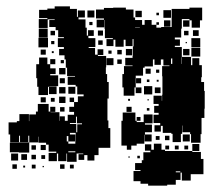

<svg xmlns="http://www.w3.org/2000/svg" viewBox="-20 -555 704 604"><path d="M72 -75H40V-76H11V-106H40V-107H12V-132H7V-170H33V-174H41V-196H71V-174H72V-195H93V-204H99V-228H133V-204H138V-219H154V-203H139V-202H167V-175H168V-189H184V-175H193V-194H213V-203H198V-219H213V-234H199V-248H213V-234H225V-252H243V-258H223V-283H218V-288H193V-314H216V-316H191V-342H187V-368H183V-381H166V-401H181V-407H162V-435H181V-438H163V-460H155V-470H135V-492H152V-494H130V-467H102V-495H129V-528H152V-535H200V-527H222V-502H225V-522H247V-500H227V-494H249V-468H227H253V-443H257V-460H275V-442H258V-435H280V-407H259V-404H279V-383H287V-400H305V-382H288V-379H314V-343H313V-322H317V-297H322V-245H318V-219V-189V-176H321V-152H327V-90H290V-67H277V-50H255V-67H245V-52H227V-70H242V-72H221V-46H191V-72H189V-48H163V-72H159V-48H133V-74H157V-78H133V-100H125V-106H101V-125H100V-107H72ZM403 -254H369V-280H365V-322H370V-347H397V-349H374V-373H397V-380H398V-409H400V-432H377H397V-410H375V-430H369V-408H343V-430H337V-410H315V-432H335V-435H310V-464H309V-492H308V-469H284V-493H307V-497H282V-525H307V-530H336V-531H376V-525H400V-500H405V-492H427V-477H435V-492H457V-477H472V-485H480V-477H472V-468H487V-470H520V-495V-527H552H576V-531H616V-491H609V-468H583V-491H576V-471H556V-491H576V-495H552V-465H525H550V-437H530V-431H546V-411H530V-407H552V-376H581V-350H585V-372H607V-350H615V-312H613V-297H622V-269H624V-213H623V-184H614V-163V-133H611V-106H581V-133H578V-139H554V-160H553V-134H549V-108H523V-134H519V-137H492V-159H486V-141H466V-161H484V-168H463V-194H479V-200H465V-222H479V-228H463V-254H489V-238H490V-257H491V-286H507H491V-315H490V-347H513V-349H494V-368H486V-351H466V-368H461V-346H435V-342H430V-317H407V-280H425V-262H407V-280H403ZM129 -498H103V-524H129ZM518 -499H494V-523H518ZM277 -500H255V-522H277ZM426 -501H406V-521H426ZM480 -507H472V-515H480ZM516 -471H496V-491H516ZM271 -476H261V-486H271ZM405 -469H420V-470H405ZM130 -437H102V-465H130ZM605 -442H587V-460H605ZM304 -443H288V-459H304ZM573 -444H559V-458H573ZM153 -444H139V-458H153ZM131 -406H101V-436H131ZM610 -407H582V-435H610ZM303 -414H289V-428H303ZM151 -416H141V-426H151ZM568 -419H564V-423H568ZM610 -377H582V-405H610ZM576 -381H556V-401H576ZM396 -381H376V-401H396ZM124 -383H108V-399H124ZM363 -384H349V-398H363ZM331 -386H321V-396H331ZM149 -388H143V-394H149ZM551 -354V-375H550V-354ZM131 -256H101V-282H97V-309H94V-353H103V-374H129V-353H138V-340H155V-322H138V-318H163V-284H135V-283H158V-259H134V-282H131ZM337 -350H315V-372H337ZM522 -354V-371H518V-354ZM154 -353H138V-369H154ZM363 -354H349V-368H363ZM181 -356H171V-366H181ZM402 -322V-342V-322ZM186 -321H166V-341H186ZM454 -323H438V-339H454ZM481 -326H471V-336H481ZM424 -293H408V-309H424ZM184 -293H168V-309H184ZM450 -297H442V-305H450ZM479 -298H473V-304H479ZM459 -258H433V-284H459ZM217 -260H195V-282H217ZM186 -261H166V-281H186ZM485 -262H467V-280H485ZM186 -231H166V-251H186ZM124 -233H108V-249H124ZM152 -235H140V-247H152ZM389 -238H383V-244H389ZM448 -239H444V-243H448ZM394 -203H378V-219H394ZM183 -204H169V-218H183ZM450 -207H442V-215H450ZM393 -84H379V-97H362V-145V-175H366V-201H406V-175H410V-171H432V-195H460V-167H436V-163H458V-139H436V-132H457V-110H435V-131H434V-103H410V-97H393ZM219 -168H200V-165H220V-139H223V-164H238V-167H222V-188H219ZM422 -175H410V-187H422ZM217 -132V-110H218V-137H200V-132ZM577 -110H555V-132H577ZM69 -108H43V-128H40V-107H72V-128H69ZM513 -114H499V-128H513ZM482 -115H470V-127H482ZM195 -110V-127H190V-110ZM195 -103H217V-110H195ZM506 29H446V23H422V15H400V-17H422V-20H405V-42H426V-51H431V-76H453V-81H436V-101H456V-84H464V-103H488V-84H499V-80H517H547H585V-102H607V-80H585V-77H612V-55H620V-7H580V13H552V-12H548V11H533V26H506ZM124 -83H108V-99H124ZM93 -84H79V-98H93ZM572 -85H560V-97H572ZM512 -85H500V-97H512ZM542 -85H530V-97H542ZM195 -76H217V-79H195ZM37 -50H15V-72H37ZM65 -52H47V-70H65ZM93 -54H79V-68H93ZM122 -55H110V-67H122ZM420 -57H412V-65H420ZM388 -59H384V-63H388ZM183 -24H169V-38H183ZM33 -24H19V-38H33ZM92 -25H80V-37H92ZM212 -25H200V-37H212ZM59 -28H53V-34H59ZM118 -29H114V-33H118ZM533 -13H547V-16H533Z"/></svg>

Font: Rubik Storm
Style: Regular
Weight: 400
Designer: Hubert and Fischer, NaN
Foundry: Hubert and Fischer, NaN
Version: Version 2.201